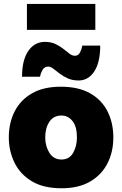

<svg xmlns="http://www.w3.org/2000/svg" viewBox="-20 -968 638 1002"><path d="M301.5 14.5Q205.5 14.5 144.8 -22.8Q84 -60 55 -120.5Q26 -181 26 -251Q26 -326 56 -385.8Q86 -445.5 146.2 -480.5Q206.5 -515.5 297.5 -515.5Q391 -515.5 451.8 -480.2Q512.5 -445 542 -385Q571.5 -325 571.5 -251Q571.5 -175 540.5 -114.8Q509.5 -54.5 449.5 -20Q389.5 14.5 301.5 14.5ZM301 -135.5Q342 -135.5 361.8 -170.5Q381.5 -205.5 381.5 -251Q381.5 -306.5 358.8 -335.8Q336 -365 300 -365Q259.5 -365 237.8 -332.5Q216 -300 216 -251Q216 -205.5 237.8 -170.5Q259.5 -135.5 301 -135.5ZM390 -548Q358 -548 333.8 -559Q309.5 -570 291 -584.2Q272.5 -598.5 258.2 -609.5Q244 -620.5 232 -620.5Q211.5 -620.5 201.8 -603Q192 -585.5 188.5 -567.5H95Q95 -655 127.8 -702.2Q160.5 -749.5 214.5 -749.5Q246 -749.5 269.2 -738.5Q292.5 -727.5 310.2 -713.2Q328 -699 342.5 -688Q357 -677 370.5 -677Q389 -677 397.8 -694.5Q406.5 -712 409.5 -730H503Q503 -642.5 472 -595.2Q441 -548 390 -548ZM120.5 -812V-947.5H477.5V-812Z"/></svg>

Font: Commissioner ExtraBold
Style: Regular
Weight: 800
Designer: Kostas Bartsokas
Foundry: Kostas Bartsokas
Version: Version 1.000; ttfautohint (v1.8.3)